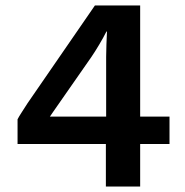

<svg xmlns="http://www.w3.org/2000/svg" viewBox="-20 -680 673 700"><path d="M366 0V-155H44V-245Q49 -255 58.5 -269.5Q68 -284 80 -303L326 -660H491V-255H598V-155H491V0ZM162 -255H367V-473Q367 -495 368 -518Q369 -541 370 -565H368Q357 -543 341.5 -517Q326 -491 313 -472L175 -274Q168 -264 162 -255Z"/></svg>

Font: Work Sans SemiBold
Style: Regular
Weight: 600
Designer: Wei Huang
Foundry: Wei Huang
Version: Version 2.010; ttfautohint (v1.8.3)